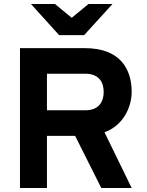

<svg xmlns="http://www.w3.org/2000/svg" viewBox="-20 -941 734 961"><path d="M401 -765 543 -921H423L339 -852L255 -921H135L276 -765ZM80 0H215V-261H356L487 0H639L503 -279C594 -311 639 -402 639 -481C639 -596 581 -700 405 -700H80ZM215 -389V-572H407C479 -572 499 -525 499 -481C499 -433 476 -389 407 -389Z"/></svg>

Font: Overpass ExtraBold
Style: Regular
Weight: 800
Designer: Delve Withrington, Thomas Jockin
Foundry: Delve Fonts
Version: Version 3.000;DELV;Overpass